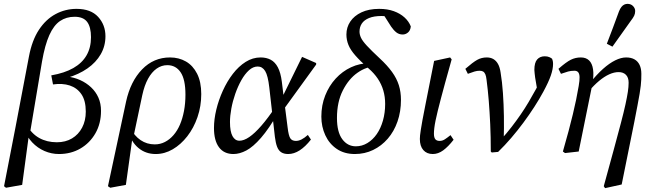

<svg xmlns="http://www.w3.org/2000/svg" viewBox="-20 -786 3390 996"><path d="M11 188 1 180 61 -129 130 -492Q146 -577 182 -631.5Q218 -686 268.5 -713Q319 -740 377 -740Q451 -740 489 -698.5Q527 -657 527 -598Q527 -547 502.5 -504.5Q478 -462 433.5 -431Q389 -400 328 -382L327 -389Q364 -385 396 -370.5Q428 -356 452.5 -333Q477 -310 490.5 -279.5Q504 -249 504 -211Q504 -145 475 -94.5Q446 -44 397 -15.5Q348 13 286 13Q247 13 211 -2.5Q175 -18 147 -47.5Q119 -77 104 -120L118 -139Q143 -93 183 -70.5Q223 -48 275 -48Q320 -48 353.5 -68Q387 -88 406 -124Q425 -160 425 -207Q425 -264 402.5 -297Q380 -330 342 -342.5Q304 -355 255 -348L246 -395Q315 -407 360.5 -433Q406 -459 429 -499Q452 -539 452 -593Q452 -646 432 -672.5Q412 -699 367 -699Q324 -699 291.5 -677Q259 -655 236 -604Q213 -553 198 -467L136 -98L130 -87L95 173Z M552 188 540 180 634 -259Q657 -364 717 -426Q777 -488 862 -488Q908 -488 944.5 -467Q981 -446 1002.5 -403.5Q1024 -361 1024 -298Q1024 -235 1004.5 -178.5Q985 -122 951.5 -79Q918 -36 876 -11.5Q834 13 788 13Q736 13 698.5 -18Q661 -49 646 -104L656 -122Q677 -81 709.5 -59Q742 -37 783 -37Q811 -37 835.5 -49.5Q860 -62 880 -85Q900 -108 913.5 -139.5Q927 -171 934.5 -210.5Q942 -250 942 -295Q942 -374 917 -411Q892 -448 848 -448Q818 -448 792.5 -430Q767 -412 748 -377.5Q729 -343 718 -292L673 -79L668 -78L633 173Z M1191 13Q1142 13 1116 -22Q1090 -57 1090 -122Q1090 -167 1102 -217Q1114 -267 1136 -315.5Q1158 -364 1188 -403Q1218 -442 1254.5 -465Q1291 -488 1332 -488Q1362 -488 1384.5 -476Q1407 -464 1421.5 -436.5Q1436 -409 1442 -362L1453 -272L1456 -250L1472 -125Q1477 -82 1486 -68.5Q1495 -55 1515 -55Q1529 -55 1544 -62.5Q1559 -70 1577 -86L1593 -62Q1564 -25 1534.5 -6Q1505 13 1475 13Q1453 13 1439 4Q1425 -5 1417.5 -24.5Q1410 -44 1406 -76L1377 -332Q1370 -394 1355.5 -417.5Q1341 -441 1317 -441Q1293 -441 1271.5 -421.5Q1250 -402 1232 -370Q1214 -338 1200.5 -299.5Q1187 -261 1180 -222.5Q1173 -184 1173 -153Q1173 -104 1186 -80Q1199 -56 1222 -56Q1245 -56 1273 -75Q1301 -94 1335.5 -133.5Q1370 -173 1410 -233L1429 -201H1423Q1375 -118 1334 -71Q1293 -24 1258 -5.5Q1223 13 1191 13ZM1446 -211 1439 -271 1547 -491 1620 -459V-451Z M1821 13Q1766 13 1727 -13.5Q1688 -40 1667.5 -84.5Q1647 -129 1647 -181Q1647 -240 1667 -290.5Q1687 -341 1721.5 -378.5Q1756 -416 1801 -437Q1846 -458 1896 -458V-464L1927 -441Q1881 -441 1835 -409Q1789 -377 1758.5 -317Q1728 -257 1728 -174Q1728 -101 1755.5 -64Q1783 -27 1826 -27Q1858 -27 1886 -44Q1914 -61 1934.5 -90.5Q1955 -120 1966.5 -160.5Q1978 -201 1978 -247Q1978 -284 1968.5 -316.5Q1959 -349 1940 -377.5Q1921 -406 1892 -431Q1849 -469 1823.5 -498Q1798 -527 1787.5 -553Q1777 -579 1777 -607Q1777 -644 1797 -674Q1817 -704 1855 -722Q1893 -740 1947 -740Q1990 -740 2023 -728Q2056 -716 2078.5 -695.5Q2101 -675 2111 -649Q2109 -628 2096.5 -617.5Q2084 -607 2069 -607Q2050 -607 2036 -618Q2022 -629 2009 -648L1960 -725L2020 -713L2048 -672Q2032 -685 2017 -691.5Q2002 -698 1988 -700.5Q1974 -703 1959 -703Q1920 -703 1894.5 -692.5Q1869 -682 1857 -664Q1845 -646 1845 -622Q1845 -607 1852.5 -590.5Q1860 -574 1883 -549Q1906 -524 1950 -483Q1989 -447 2013.5 -413Q2038 -379 2049 -344Q2060 -309 2060 -268Q2060 -207 2042 -155.5Q2024 -104 1991.5 -66.5Q1959 -29 1915.5 -8Q1872 13 1821 13Z M2225 13Q2194 13 2176 -7.5Q2158 -28 2158 -65Q2158 -73 2159 -83.5Q2160 -94 2163 -113Q2166 -132 2171.5 -163Q2177 -194 2187 -243L2232 -470L2315 -488L2323 -478L2289 -356Q2277 -312 2267.5 -276Q2258 -240 2251 -211.5Q2244 -183 2239.5 -161Q2235 -139 2233 -122Q2231 -105 2231 -93Q2231 -73 2238 -64Q2245 -55 2261 -55Q2275 -55 2288 -63.5Q2301 -72 2317 -85L2333 -61Q2305 -25 2279 -6Q2253 13 2225 13Z M2526 0Q2526 -77 2523 -141.5Q2520 -206 2515.5 -262.5Q2511 -319 2504 -372Q2502 -391 2497.5 -401Q2493 -411 2486 -415Q2479 -419 2468 -419Q2455 -419 2441.5 -415Q2428 -411 2407 -403L2394 -429Q2433 -463 2455.5 -475.5Q2478 -488 2505 -488Q2525 -488 2539.5 -479.5Q2554 -471 2563.5 -454Q2573 -437 2577 -409Q2585 -361 2589 -303Q2593 -245 2594 -183Q2595 -121 2593 -59L2578 -61Q2608 -94 2633.5 -127Q2659 -160 2681 -192Q2703 -224 2722.5 -257Q2742 -290 2760 -323Q2768 -337 2772.5 -346.5Q2777 -356 2781 -366L2768 -313L2756 -384Q2755 -394 2753.5 -405Q2752 -416 2752 -423Q2752 -461 2766.5 -477.5Q2781 -494 2806 -494Q2820 -494 2830 -489.5Q2840 -485 2844 -481Q2846 -477 2847.5 -470Q2849 -463 2849 -454Q2849 -428 2837.5 -394.5Q2826 -361 2799 -311Q2778 -272 2751.5 -231Q2725 -190 2695 -149.5Q2665 -109 2632 -70.5Q2599 -32 2564 2L2531 5Z M2900 0Q2917 -59 2929.5 -106Q2942 -153 2951.5 -192.5Q2961 -232 2968.5 -268Q2976 -304 2982 -340Q2987 -369 2986.5 -386Q2986 -403 2979.5 -411Q2973 -419 2960 -419Q2941 -419 2927 -415Q2913 -411 2890 -403L2877 -429Q2917 -464 2941 -476Q2965 -488 2993 -488Q3020 -488 3036 -472.5Q3052 -457 3056.5 -426Q3061 -395 3053 -350L2982 0L2911 8ZM3112 180 3164 -10Q3186 -91 3201 -148Q3216 -205 3224.5 -244Q3233 -283 3237 -309.5Q3241 -336 3241 -357Q3241 -384 3227 -398Q3213 -412 3189 -412Q3166 -412 3140.5 -400.5Q3115 -389 3088 -366.5Q3061 -344 3033 -311L3024 -354H3039Q3075 -399 3108 -428.5Q3141 -458 3171.5 -473Q3202 -488 3228 -488Q3254 -488 3271.5 -478Q3289 -468 3298 -449Q3307 -430 3307 -403Q3307 -388 3306.5 -373.5Q3306 -359 3304 -341.5Q3302 -324 3298 -299.5Q3294 -275 3287 -239Q3280 -203 3270 -151L3205 171L3119 190ZM3128 -559Q3144 -601 3160 -643Q3176 -685 3191 -727Q3197 -742 3204 -750.5Q3211 -759 3219 -762.5Q3227 -766 3235 -766Q3253 -766 3264 -754.5Q3275 -743 3275 -729Q3275 -716 3270 -705Q3265 -694 3251 -676Q3228 -643 3204 -610Q3180 -577 3157 -544Z"/></svg>

Font: Source Serif 4
Style: Italic
Weight: 400
Italic angle: -12°
Designer: Frank Grießhammer
Foundry: Adobe Systems Incorporated
Version: Version 4.004;hotconv 1.0.116;makeotfexe 2.5.65601